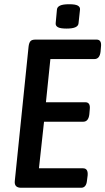

<svg xmlns="http://www.w3.org/2000/svg" viewBox="-20 -887 498 907"><path d="M80 0Q46 0 50 -33L115 -667Q117 -684 123.5 -692Q130 -700 148 -700H436Q461 -700 457 -666L455 -643Q451 -608 426 -608H218L197 -404H383Q408 -404 404 -370L402 -347Q398 -312 373 -312H188L164 -92H372Q397 -92 394 -58L391 -35Q388 0 363 0ZM295 -752Q265 -752 253.5 -758.5Q242 -765 243 -777L249 -842Q250 -854 263.5 -860.5Q277 -867 307 -867Q336 -867 347.5 -860.5Q359 -854 358 -842L351 -777Q349 -752 295 -752Z"/></svg>

Font: Asap Condensed Condensed Medium
Style: Italic
Weight: 500
Width: 3
Italic angle: -6°
Designer: Pablo Cosgaya
Foundry: Omnibus-Type
Version: Version 3.001; ttfautohint (v1.8.4.7-5d5b)